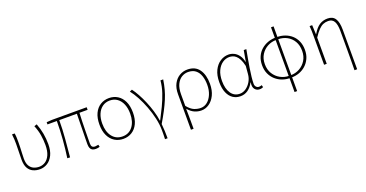

<svg xmlns="http://www.w3.org/2000/svg" viewBox="-37 -1466 4673 2450"><g transform="rotate(-20 2299.0 -241.5)"><path d="M265 13Q215 13 173.5 -6Q132 -25 108 -67.5Q84 -110 84 -183Q84 -236 86 -289.5Q88 -343 88 -396Q88 -428 86.5 -457.5Q85 -487 80 -527H116Q121 -499 122 -470.5Q123 -442 123 -409Q123 -374 121.5 -333Q120 -292 118 -253.5Q116 -215 116 -184Q116 -122 137.5 -86Q159 -50 193.5 -35Q228 -20 267 -20Q313 -20 351 -45Q389 -70 412 -122Q435 -174 435 -254Q435 -321 424.5 -388Q414 -455 384 -528L420 -540Q448 -467 460.5 -397Q473 -327 473 -253Q473 -164 444 -105Q415 -46 368 -16.5Q321 13 265 13Z M1023 13Q995 13 977 3.5Q959 -6 950 -27Q941 -48 941 -81Q941 -108 942 -156Q943 -204 944 -262.5Q945 -321 946 -381Q947 -441 948 -492H709Q709 -368 698 -241Q687 -114 676 2L639 0Q656 -116 666 -243.5Q676 -371 676 -492H549V-522L621 -527H1094V-492H983Q980 -439 978.5 -378Q977 -317 976 -257.5Q975 -198 974.5 -150Q974 -102 974 -75Q974 -47 986.5 -33.5Q999 -20 1025 -20Q1036 -20 1070 -26L1077 4Q1065 8 1052.5 10.5Q1040 13 1023 13Z M1399 13Q1334 13 1282 -19Q1230 -51 1200.5 -112.5Q1171 -174 1171 -262Q1171 -352 1200.5 -414Q1230 -476 1282 -508Q1334 -540 1399 -540Q1464 -540 1515.5 -508Q1567 -476 1596.5 -414Q1626 -352 1626 -262Q1626 -174 1596.5 -112.5Q1567 -51 1515.5 -19Q1464 13 1399 13ZM1399 -20Q1486 -20 1537 -86Q1588 -152 1588 -262Q1588 -335 1565 -390Q1542 -445 1499.5 -476Q1457 -507 1399 -507Q1341 -507 1298 -476Q1255 -445 1232 -390Q1209 -335 1209 -262Q1209 -152 1260 -86Q1311 -20 1399 -20Z M1894 198Q1895 172 1895.5 154Q1896 136 1896 118.5Q1896 101 1896 78Q1896 0 1876.5 -86Q1857 -172 1825.5 -255Q1794 -338 1756 -408.5Q1718 -479 1680 -526L1713 -540Q1743 -500 1774.5 -443Q1806 -386 1834 -319.5Q1862 -253 1883 -183.5Q1904 -114 1913 -48H1918Q1958 -124 1996 -203.5Q2034 -283 2061.5 -364.5Q2089 -446 2096 -527H2133Q2123 -460 2106.5 -398.5Q2090 -337 2064 -275Q2038 -213 2002.5 -145Q1967 -77 1920 2Q1925 47 1927 99Q1929 151 1929 198Z M2246 198V-283Q2246 -368 2276.5 -425Q2307 -482 2356.5 -511Q2406 -540 2463 -540Q2570 -540 2622.5 -466.5Q2675 -393 2675 -271Q2675 -182 2644 -118Q2613 -54 2563.5 -20.5Q2514 13 2459 13Q2410 13 2366 -6.5Q2322 -26 2280 -75Q2281 -22 2281.5 19.5Q2282 61 2282 103Q2282 145 2282 198ZM2461 -20Q2510 -20 2550 -52Q2590 -84 2614 -141Q2638 -198 2638 -271Q2638 -338 2620 -391.5Q2602 -445 2563 -476Q2524 -507 2461 -507Q2415 -507 2374 -482Q2333 -457 2307.5 -404.5Q2282 -352 2282 -268V-113Q2329 -55 2373.5 -37.5Q2418 -20 2461 -20Z M2989 13Q2932 13 2888 -16Q2844 -45 2818.5 -103.5Q2793 -162 2793 -249Q2793 -342 2825 -407Q2857 -472 2909.5 -506Q2962 -540 3022 -540Q3058 -540 3093.5 -524Q3129 -508 3157 -472Q3185 -436 3198 -376H3200L3227 -527H3262Q3251 -470 3240 -408.5Q3229 -347 3219.5 -287Q3210 -227 3204 -173.5Q3198 -120 3198 -79Q3198 -53 3213.5 -36.5Q3229 -20 3251 -20Q3261 -20 3271.5 -22.5Q3282 -25 3289 -28L3297 2Q3289 6 3277 9.5Q3265 13 3248 13Q3208 13 3183.5 -18Q3159 -49 3170 -109H3167Q3100 13 2989 13ZM2992 -20Q3036 -20 3075.5 -47.5Q3115 -75 3142 -121Q3169 -167 3173 -222L3182 -328Q3169 -387 3150 -422.5Q3131 -458 3108.5 -476.5Q3086 -495 3063.5 -501Q3041 -507 3021 -507Q2972 -507 2928.5 -477Q2885 -447 2858 -389.5Q2831 -332 2831 -249Q2831 -145 2873.5 -82.5Q2916 -20 2992 -20Z M3660 11Q3607 11 3557 -7Q3507 -25 3467 -60.5Q3427 -96 3403.5 -147Q3380 -198 3380 -264Q3380 -330 3403.5 -381.5Q3427 -433 3467 -467.5Q3507 -502 3557 -520Q3607 -538 3660 -538V-507Q3596 -507 3541 -477.5Q3486 -448 3452 -393.5Q3418 -339 3418 -264Q3418 -190 3452 -135Q3486 -80 3541 -50Q3596 -20 3660 -20ZM3682 11V-20Q3746 -20 3801 -50Q3856 -80 3890 -135Q3924 -190 3924 -264Q3924 -339 3892 -393.5Q3860 -448 3805.5 -477.5Q3751 -507 3682 -507V-538Q3738 -538 3788.5 -520Q3839 -502 3878 -467.5Q3917 -433 3939.5 -381.5Q3962 -330 3962 -264Q3962 -198 3938.5 -147Q3915 -96 3875.5 -60.5Q3836 -25 3786 -7Q3736 11 3682 11ZM3653 198V-681H3688V198Z M4467 198Q4468 132 4468.5 65Q4469 -2 4469 -68.5Q4469 -135 4469 -201.5Q4469 -268 4469 -334Q4469 -421 4444.5 -464Q4420 -507 4364 -507Q4327 -507 4296 -494Q4265 -481 4233 -448Q4201 -415 4162 -356V0H4126V-396Q4126 -428 4125.5 -457.5Q4125 -487 4121 -527H4156L4162 -401H4164Q4209 -478 4257.5 -509Q4306 -540 4367 -540Q4438 -540 4470.5 -490.5Q4503 -441 4503 -339V198Z"/></g></svg>

Font: Noto Sans TC Thin
Style: Regular
Weight: 100
Designer: Ryoko NISHIZUKA 西塚涼子 (kana, bopomofo & ideographs); Paul D. Hunt (Latin, Greek & Cyrillic); Sandoll Communications 산돌커뮤니
Foundry: Adobe
Version: Version 2.004-H2;hotconv 1.0.118;makeotfexe 2.5.65603